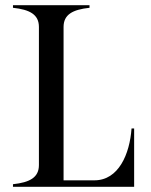

<svg xmlns="http://www.w3.org/2000/svg" viewBox="-20 -720 582 740"><path d="M487 -225C480 -126 437 -25 344 -25H225V-616C225 -664 260 -683 325 -690V-700H30V-690C95 -683 130 -664 130 -616V-84C130 -36 95 -17 30 -10V0H497V-225Z"/></svg>

Font: Sprat Condesed
Style: Regular
Weight: 400
Width: 3
Designer: Ethan Nakache
Foundry: Collletttivo
Version: Version 2.000;Glyphs 3.2 (3217)